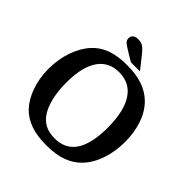

<svg xmlns="http://www.w3.org/2000/svg" viewBox="-237 -1069 1247 1247"><g transform="rotate(45 387.0 -445.0)"><path d="M415 -836C371 -892 356 -900 317 -900C285 -900 270 -881 270 -861C270 -834 283 -826 345 -788L392 -760H475ZM731 -368C731 -473 703 -577 634 -646C574 -705 494 -730 387 -730C275 -730 199 -703 143 -643C80 -575 43 -468 43 -352C43 -235 82 -134 139 -74C194 -18 272 10 384 10C496 10 574 -18 631 -77C700 -149 731 -257 731 -368ZM188 -371C188 -471 207 -546 244 -595C275 -636 320 -661 383 -661C446 -661 496 -638 531 -587C566 -538 586 -459 586 -354C586 -249 567 -173 532 -126C500 -82 453 -60 390 -60C321 -60 274 -86 242 -135C209 -186 188 -267 188 -371Z"/></g></svg>

Font: Domine
Style: Bold
Weight: 700
Designer: Pablo Impallari, Rodrigo Fuenzalida, Brenda Gallo
Foundry: Pablo Impallari, Rodrigo Fuenzalida, Brenda Gallo
Version: Version 2.000